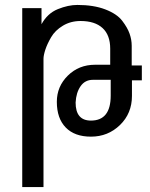

<svg xmlns="http://www.w3.org/2000/svg" viewBox="-20 -557 608 777"><path d="M514 -169Q514 -98 465.5 -51Q417 -4 348 -4Q282 -4 246 -41Q210 -78 210 -145Q210 -207 254.5 -251Q299 -295 365 -295H426V-360Q426 -415 395 -443.5Q364 -472 306 -472Q266 -472 234.5 -453Q203 -434 187 -406.5Q171 -379 163.5 -356Q156 -333 156 -319V200H70V-524H148V-459Q172 -503 214 -520Q256 -537 293 -537Q359 -537 406 -519Q453 -501 474.5 -473Q496 -445 504.5 -420.5Q513 -396 513 -372V-292H554V-232H514ZM348 -69Q428 -69 428 -170V-234H356Q324 -234 306 -208Q288 -182 286 -142Q286 -69 348 -69Z"/></svg>

Font: ColatingCofangSans
Style: Regular
Weight: 400
Foundry: GNU
Version: Version 412.227;June 27, 2022;FontCreator 11.0.0.2412 32-bit